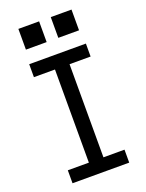

<svg xmlns="http://www.w3.org/2000/svg" viewBox="-173 -1032 846 1114"><g transform="rotate(-20 250.0 -474.5)"><path d="M75 0V-80H205V-655H75V-735H425V-655H295V-80H425V0ZM286 -821V-949H414V-821ZM86 -821V-949H214V-821Z"/></g></svg>

Font: Iosevka SS04 Medium
Style: Regular
Weight: 500
Monospace: yes
Designer: Belleve Invis
Foundry: Belleve Invis
Version: Version 19.0.0; ttfautohint (v1.8.4)